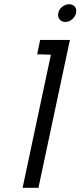

<svg xmlns="http://www.w3.org/2000/svg" viewBox="-20 -889 381 909"><path d="M307 -869Q290 -869 274.5 -857Q259 -845 256 -827Q252 -810 262 -797.5Q272 -785 289 -785Q307 -785 321.5 -797.5Q336 -810 340 -827Q344 -845 334.5 -857Q325 -869 307 -869ZM156 -632 221 -630 87 0H162L311 -700H170Z"/></svg>

Font: Advent Pro Medium
Style: Italic
Weight: 500
Italic angle: -12°
Version: Version 3.000